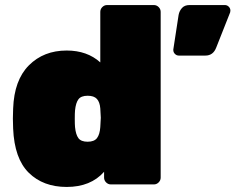

<svg xmlns="http://www.w3.org/2000/svg" viewBox="-20 -730 932 760"><path d="M377 -683Q377 -694 385 -702Q393 -710 404 -710H589Q600 -710 608 -702Q616 -694 616 -683V-27Q616 -16 608 -8Q600 0 589 0H419Q408 0 400 -8Q392 -16 392 -27V-50Q339 10 244 10Q151 10 94 -46Q37 -102 32 -221L31 -261L32 -300Q36 -413 94.5 -471.5Q153 -530 244 -530Q325 -530 377 -483ZM327 -169Q353 -169 364 -183.5Q375 -198 377 -227Q379 -257 379 -264Q379 -271 377 -301Q375 -326 363.5 -338.5Q352 -351 327 -351Q301 -351 290.5 -337Q280 -323 277 -293Q276 -283 276 -260Q276 -237 277 -227Q280 -197 290.5 -183Q301 -169 327 -169ZM730 -710H870Q879 -710 885.5 -703.5Q892 -697 892 -688Q892 -684 891 -681L836 -542Q824 -510 793 -510H688Q679 -510 672.5 -516.5Q666 -523 666 -532V-534L687 -671Q690 -687 700.5 -698.5Q711 -710 730 -710Z"/></svg>

Font: Rubik
Style: Regular
Weight: 900
Designer: Hubert & Fischer
Foundry: Hubert & Fischer
Version: Version 1.100